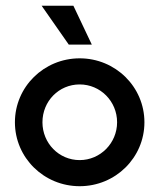

<svg xmlns="http://www.w3.org/2000/svg" viewBox="-20 -628 547 659"><path d="M216 -475H295.1L231.9 -608.3H122.9ZM253.5 11.1C376.4 11.1 475.7 -86.8 475.7 -208.3C475.7 -329.9 376.4 -427.8 253.5 -427.8C130.6 -427.8 31.2 -329.9 31.2 -208.3C31.2 -86.8 130.6 11.1 253.5 11.1ZM253.5 -78.5C181.9 -78.5 125.7 -136.8 125.7 -208.3C125.7 -280.6 181.9 -338.2 253.5 -338.2C324.3 -338.2 381.9 -280.6 381.9 -208.3C381.9 -136.8 324.3 -78.5 253.5 -78.5Z"/></svg>

Font: Afacad Medium
Style: Regular
Weight: 500
Designer: Kristian Moeller
Foundry: Dicotype
Version: Version 1.000